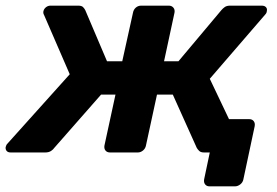

<svg xmlns="http://www.w3.org/2000/svg" viewBox="-41 -540 980 680"><path d="M701 120Q691 120 685.5 113Q680 106 682 95L702 0H691L678 -118H842Q852 -118 857.5 -111Q863 -104 861 -93L821 95Q819 106 810 113Q801 120 791 120ZM-3 0Q-13 0 -17.5 -5.5Q-22 -11 -21 -19Q-20 -23 -18.5 -26Q-17 -29 -14 -32L206 -277L115 -487Q113 -490 112.5 -494Q112 -498 113 -501Q115 -509 122 -514.5Q129 -520 138 -520H236Q248 -520 253 -515Q258 -510 261 -504L338 -323H392L430 -495Q432 -506 440 -513Q448 -520 459 -520H557Q567 -520 573 -513Q579 -506 577 -495L540 -323H591L743 -504Q748 -510 755 -515Q762 -520 774 -520H886Q896 -520 901 -514.5Q906 -509 904 -501Q904 -494 897 -487L702 -261L811 -32Q813 -29 813.5 -26Q814 -23 813 -19Q812 -11 804.5 -5.5Q797 0 788 0H682Q670 0 664.5 -5.5Q659 -11 656 -16L571 -205H515L476 -25Q474 -14 465.5 -7Q457 0 447 0H349Q338 0 332.5 -7Q327 -14 329 -25L368 -205H317L151 -16Q148 -11 140 -5.5Q132 0 119 0Z"/></svg>

Font: Rubik Light SemiBold
Style: Italic
Weight: 600
Italic angle: -12°
Version: Version 2.104